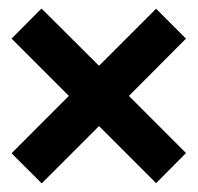

<svg xmlns="http://www.w3.org/2000/svg" viewBox="-20 -549 458 445"><path d="M341.8 -124.5 411.1 -194.3 278.8 -326.7 411.1 -459.5 341.8 -528.8 209.5 -396.5 76.2 -529.3 6.8 -459.5 139.6 -326.7 6.8 -193.8 76.7 -124 209.5 -256.8Z"/></svg>

Font: Wand UI Pro Bold
Style: Regular
Weight: 700
Designer: Andreas Faust
Version: Version 1.003;FEAKit 1.0